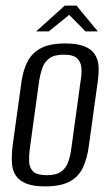

<svg xmlns="http://www.w3.org/2000/svg" viewBox="-20 -658 393 685"><path d="M141 7Q99 7 74 -3Q49 -13 36.5 -31.5Q24 -50 22.5 -77Q21 -104 25 -138L57 -369Q63 -408 78 -438Q93 -468 125 -485.5Q157 -503 213 -503Q255 -503 280.5 -493Q306 -483 318 -464.5Q330 -446 331.5 -422Q333 -398 329 -369L297 -138Q291 -92 275.5 -59.5Q260 -27 228 -10Q196 7 141 7ZM147 -33Q181 -33 198.5 -46Q216 -59 223.5 -80.5Q231 -102 234 -125L268 -372Q272 -395 270.5 -415.5Q269 -436 255.5 -449.5Q242 -463 207 -463Q173 -463 155.5 -449.5Q138 -436 131 -415.5Q124 -395 120 -372L86 -125Q83 -102 84 -80.5Q85 -59 98.5 -46Q112 -33 147 -33ZM109 -546 211 -638H253L329 -546H285L227 -605L154 -546Z"/></svg>

Font: Alumni Sans
Style: Italic
Weight: 400
Italic angle: -8°
Version: Version 1.016